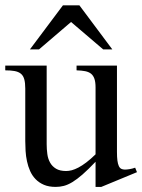

<svg xmlns="http://www.w3.org/2000/svg" viewBox="-20 -697 541 731"><path d="M365.7 14.6H343.8V-81.1Q315.4 -51.3 294.2 -32.7Q272.9 -14.2 255.6 -3.7Q238.3 6.8 223.1 10.7Q208 14.6 191.9 14.6Q166 14.6 147.2 6.6Q128.4 -1.5 115.5 -14.9Q102.5 -28.3 94.7 -45.9Q86.9 -63.5 82.8 -82.8Q78.6 -102.1 77.4 -122.1Q76.2 -142.1 76.2 -159.7V-359.9Q76.2 -381.8 72.3 -395.5Q68.4 -409.2 59.3 -416.5Q50.3 -423.8 35.6 -426.5Q21 -429.2 0 -429.2V-447.3H157.7V-147.9Q157.7 -128.9 160.2 -110.6Q162.6 -92.3 170.7 -77.9Q178.7 -63.5 193.4 -54.7Q208 -45.9 231.9 -45.9Q241.7 -45.9 253.2 -48.8Q264.6 -51.8 278.6 -59.1Q292.5 -66.4 308.6 -78.6Q324.7 -90.8 343.8 -109.4V-363.8Q343.8 -384.3 339.6 -396.7Q335.4 -409.2 326.7 -416.3Q317.9 -423.3 304.2 -426Q290.5 -428.7 271.5 -429.2V-447.3H425.3V-118.7Q425.3 -98.6 427 -85.7Q428.7 -72.8 432.4 -64.9Q436 -57.1 441.9 -54.2Q447.8 -51.3 455.6 -51.3Q462.4 -51.3 473.1 -53Q483.9 -54.7 494.6 -58.6L501.5 -41.5ZM373 -508.8 250.5 -613.3 128.4 -508.8H93.8L219.7 -676.8H282.2L407.7 -508.8Z"/></svg>

Font: Doulos SIL Viet
Style: Regular
Weight: 400
Designer: Walt Agee, Victor Gaultney, Peter Martin, Debbi Hosken, Becca Hirsbrunner
Foundry: SIL International
Version: Version 5.000